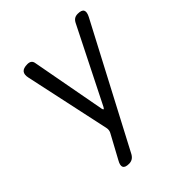

<svg xmlns="http://www.w3.org/2000/svg" viewBox="-206 -871 1011 1011"><g transform="rotate(-45 300.0 -365.0)"><path d="M171 10Q142 10 135.5 -3.5Q129 -17 144 -43L214 -172Q219 -180 220.5 -189.5Q222 -199 220 -207L117 -686Q111 -713 122 -726.5Q133 -740 163 -740Q178 -740 186.5 -733.5Q195 -727 197 -712L274 -297Q276 -288 279 -288Q282 -288 287 -297L496 -713Q503 -727 513 -733.5Q523 -740 538 -740Q567 -740 574 -726.5Q581 -713 567 -686L215 -17Q207 -3 196 3.5Q185 10 171 10Z"/></g></svg>

Font: Maple Mono Light
Style: Italic
Weight: 300
Italic angle: -10°
Monospace: yes
Designer: subframe7536
Version: Version 7.000